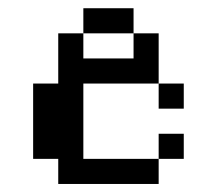

<svg xmlns="http://www.w3.org/2000/svg" viewBox="-20 -458 540 478"><path d="M187.5 -437.5H312.5V-375H187.5ZM125 -375H187.5V-312.5H312.5V-375H375V-250H187.5V-62.5H375V0H125V-62.5H62.5V-250H125ZM375 -250H437.5V-187.5H375ZM375 -125H437.5V-62.5H375Z"/></svg>

Font: Half Eighties
Style: Regular
Weight: 400
Monospace: yes
Designer: Jayvee Enaguas (HarvettFox96)
Version: 20191127.01dev02